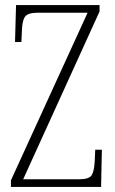

<svg xmlns="http://www.w3.org/2000/svg" viewBox="-20 -734 451 754"><path d="M23 0V-26L324 -684H127Q89 -684 78 -668Q67 -652 66 -613L64 -569H39L43 -714H371V-689L71 -30H291Q330 -30 340 -46Q350 -62 352 -101L354 -146H380L377 0Z"/></svg>

Font: Noto Serif Bengali ExtraCondensed ExtraLight
Style: Regular
Weight: 200
Width: 2
Designer: Juan Bruce, Universal Thirst, Indian Type Foundry and the Monotype Design Team.
Foundry: Monotype Imaging Inc.
Version: Version 2.003; ttfautohint (v1.8.4.7-5d5b)